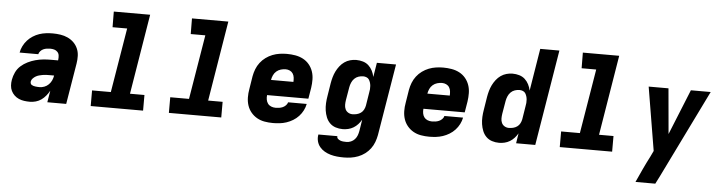

<svg xmlns="http://www.w3.org/2000/svg" viewBox="-53 -990 5506 1468"><g transform="rotate(5 2700.0 -256.0)"><path d="M189 8Q166 8 144.5 5Q123 2 103.5 -6.5Q84 -15 69 -29.5Q54 -44 45 -62.5Q36 -81 34.5 -103Q33 -125 37 -148Q42 -177 55.5 -205.5Q69 -234 92.5 -255Q116 -276 144.5 -290Q173 -304 202.5 -312Q232 -320 261.5 -323Q291 -326 320 -326H376L377 -333Q379 -349 377 -364.5Q375 -380 364.5 -391Q354 -402 339.5 -406Q325 -410 309 -410Q296 -410 282.5 -408Q269 -406 256.5 -400.5Q244 -395 234 -384Q224 -373 221 -360H78Q82 -385 94.5 -410Q107 -435 125 -455Q143 -475 166.5 -490Q190 -505 215.5 -513.5Q241 -522 267 -525Q293 -528 318 -528Q348 -528 377.5 -523.5Q407 -519 433 -507Q459 -495 479 -475.5Q499 -456 510.5 -430Q522 -404 523 -374Q524 -344 519 -314L467 0H322L337 -90Q326 -70 310.5 -51Q295 -32 276 -18.5Q257 -5 234 1.5Q211 8 189 8ZM252 -110Q271 -110 289.5 -117Q308 -124 322.5 -138.5Q337 -153 345 -171Q353 -189 356 -208H320Q307 -208 294 -207.5Q281 -207 267.5 -204.5Q254 -202 241 -198.5Q228 -195 216 -188Q204 -181 194 -170.5Q184 -160 182 -147Q181 -139 183.5 -132Q186 -125 192.5 -121Q199 -117 206 -115Q213 -113 221 -112Q229 -111 236.5 -110.5Q244 -110 252 -110Z M1057 0H655V-120H799L881 -615H769L768 -735H1047L946 -120H1057Z M1657 0H1255V-120H1399L1481 -615H1369L1368 -735H1647L1546 -120H1657Z M2054 8Q2021 8 1989.5 2.5Q1958 -3 1931.5 -18Q1905 -33 1885.5 -56.5Q1866 -80 1856.5 -109Q1847 -138 1846.5 -170.5Q1846 -203 1852 -235L1868 -335Q1873 -363 1883.5 -390Q1894 -417 1912 -440.5Q1930 -464 1954 -481.5Q1978 -499 2005 -509.5Q2032 -520 2060 -524Q2088 -528 2115 -528Q2148 -528 2180 -522.5Q2212 -517 2239.5 -502.5Q2267 -488 2286.5 -464.5Q2306 -441 2316 -412Q2326 -383 2326.5 -350.5Q2327 -318 2322 -285L2308 -201H1991Q1989 -183 1992 -166Q1995 -149 2004.5 -136Q2014 -123 2030 -116.5Q2046 -110 2064 -110Q2078 -110 2091.5 -112Q2105 -114 2118 -119.5Q2131 -125 2142 -136Q2153 -147 2156 -160H2299Q2294 -134 2281.5 -109.5Q2269 -85 2250 -64.5Q2231 -44 2207 -29.5Q2183 -15 2157.5 -6.5Q2132 2 2105.5 5Q2079 8 2054 8ZM2011 -319H2183Q2184 -336 2182 -352.5Q2180 -369 2171.5 -382.5Q2163 -396 2148 -403Q2133 -410 2116 -410Q2098 -410 2079 -404.5Q2060 -399 2045 -386Q2030 -373 2022 -355Q2014 -337 2011 -319Z M2617 223Q2591 223 2565 220.5Q2539 218 2514.5 211Q2490 204 2468.5 191.5Q2447 179 2431.5 160.5Q2416 142 2409.5 117Q2403 92 2408 66V65H2554Q2552 77 2560.5 85Q2569 93 2580 97Q2591 101 2603 102Q2615 103 2627 103Q2644 103 2661 96Q2678 89 2690.5 75Q2703 61 2709 44.5Q2715 28 2718 11L2732 -77Q2721 -58 2706 -41.5Q2691 -25 2672 -13.5Q2653 -2 2631.5 3Q2610 8 2590 8Q2561 8 2535 -0.5Q2509 -9 2490.5 -27.5Q2472 -46 2462 -71Q2452 -96 2448 -123Q2444 -150 2445.5 -178.5Q2447 -207 2452 -235L2468 -335Q2472 -358 2478.5 -381Q2485 -404 2495.5 -425.5Q2506 -447 2521.5 -467Q2537 -487 2557 -501Q2577 -515 2600.5 -521.5Q2624 -528 2647 -528Q2674 -528 2699 -520.5Q2724 -513 2742 -496.5Q2760 -480 2771.5 -457.5Q2783 -435 2788 -410L2806 -520H2953L2862 30Q2857 57 2847 84Q2837 111 2819.5 134.5Q2802 158 2778 176Q2754 194 2726.5 204.5Q2699 215 2671.5 219Q2644 223 2617 223ZM2654 -112Q2670 -112 2687 -116Q2704 -120 2718 -130Q2732 -140 2740 -155.5Q2748 -171 2751 -187L2767 -287Q2770 -301 2771 -314Q2772 -327 2771 -340Q2770 -353 2766 -365.5Q2762 -378 2755.5 -388Q2749 -398 2736.5 -403Q2724 -408 2711 -408Q2693 -408 2675 -402Q2657 -396 2643.5 -382.5Q2630 -369 2622.5 -351Q2615 -333 2612 -316L2595 -216Q2592 -197 2592 -179Q2592 -161 2599 -145.5Q2606 -130 2621 -121Q2636 -112 2654 -112Z M3254 8Q3221 8 3189.5 2.5Q3158 -3 3131.5 -18Q3105 -33 3085.5 -56.5Q3066 -80 3056.5 -109Q3047 -138 3046.5 -170.5Q3046 -203 3052 -235L3068 -335Q3073 -363 3083.5 -390Q3094 -417 3112 -440.5Q3130 -464 3154 -481.5Q3178 -499 3205 -509.5Q3232 -520 3260 -524Q3288 -528 3315 -528Q3348 -528 3380 -522.5Q3412 -517 3439.5 -502.5Q3467 -488 3486.5 -464.5Q3506 -441 3516 -412Q3526 -383 3526.5 -350.5Q3527 -318 3522 -285L3508 -201H3191Q3189 -183 3192 -166Q3195 -149 3204.5 -136Q3214 -123 3230 -116.5Q3246 -110 3264 -110Q3278 -110 3291.5 -112Q3305 -114 3318 -119.5Q3331 -125 3342 -136Q3353 -147 3356 -160H3499Q3494 -134 3481.5 -109.5Q3469 -85 3450 -64.5Q3431 -44 3407 -29.5Q3383 -15 3357.5 -6.5Q3332 2 3305.5 5Q3279 8 3254 8ZM3211 -319H3383Q3384 -336 3382 -352.5Q3380 -369 3371.5 -382.5Q3363 -396 3348 -403Q3333 -410 3316 -410Q3298 -410 3279 -404.5Q3260 -399 3245 -386Q3230 -373 3222 -355Q3214 -337 3211 -319Z M3790 8Q3761 8 3735 -0.5Q3709 -9 3690.5 -27.5Q3672 -46 3662 -71Q3652 -96 3648 -123Q3644 -150 3645.5 -178.5Q3647 -207 3652 -235L3668 -335Q3672 -358 3678.5 -381Q3685 -404 3695.5 -425.5Q3706 -447 3721.5 -467Q3737 -487 3757 -501Q3777 -515 3800.5 -521.5Q3824 -528 3847 -528Q3874 -528 3899 -520.5Q3924 -513 3942 -496.5Q3960 -480 3971.5 -457.5Q3983 -435 3988 -410L4041 -735H4188L4067 0H3920L3932 -77Q3921 -58 3906 -41.5Q3891 -25 3872 -13.5Q3853 -2 3831.5 3Q3810 8 3790 8ZM3854 -112Q3870 -112 3887 -116Q3904 -120 3918 -130Q3932 -140 3940 -155.5Q3948 -171 3951 -187L3967 -287Q3970 -301 3971 -314Q3972 -327 3971 -340Q3970 -353 3966 -365.5Q3962 -378 3955.5 -388Q3949 -398 3936.5 -403Q3924 -408 3911 -408Q3893 -408 3875 -402Q3857 -396 3843.5 -382.5Q3830 -369 3822.5 -351Q3815 -333 3812 -316L3795 -216Q3792 -197 3792 -179Q3792 -161 3799 -145.5Q3806 -130 3821 -121Q3836 -112 3854 -112Z M4657 0H4255V-120H4399L4481 -615H4369L4368 -735H4647L4546 -120H4657Z M5007 215H4855Q4878 164 4901.5 113.5Q4925 63 4951 13L4973 -33L4892 -520H5044L5075 -172L5216 -520H5368L5037 156Z"/></g></svg>

Font: Iosevka Heavy Extended Oblique
Style: Regular
Weight: 900
Width: 7
Italic angle: -9°
Monospace: yes
Designer: Belleve Invis
Foundry: Belleve Invis
Version: Version 32.5.0; ttfautohint (v1.8.4)